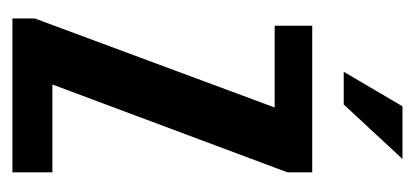

<svg xmlns="http://www.w3.org/2000/svg" viewBox="-204 -480 684 317"><g transform="rotate(90 138.5 -322.0)"><path d="M11 0V-37L158 -433H23V-495H265V-454L120 -66H265V0ZM99 -547 156 -644H243L153 -547Z"/></g></svg>

Font: Alumni Sans Thin SemiBold
Style: Regular
Weight: 600
Version: Version 1.018